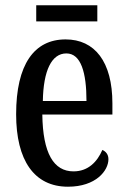

<svg xmlns="http://www.w3.org/2000/svg" viewBox="-20 -696 481 726"><path d="M117 -615H348V-676H117ZM237 10C343 10 390 -51 390 -94C390 -113 379 -124 367 -129C348 -85 314 -48 258 -48C183 -48 142 -116 140 -263H405V-305C405 -463 338 -547 228 -547C109 -547 41 -452 41 -264C41 -90 109 10 237 10ZM307 -314H142C144 -429 175 -494 231 -494C286 -494 307 -422 307 -314Z"/></svg>

Font: Noto Serif Tamil ExtraCondensed Medium
Style: Italic
Weight: 500
Width: 2
Italic angle: -12°
Designer: Indian Type Foundry, Tom Grace, and the Monotype Design Team
Foundry: Monotype Imaging Inc.
Version: Version 2.003